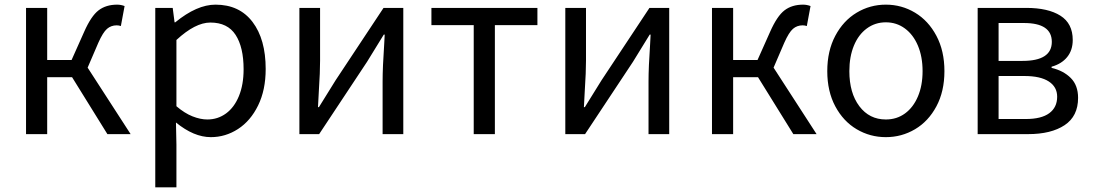

<svg xmlns="http://www.w3.org/2000/svg" viewBox="-20 -577 4701 826"><path d="M442 0 290 -245H183V0H92V-543H183V-319H288L342 -440Q372 -508 404 -532.5Q436 -557 484 -557Q500 -557 516 -551L500 -465Q491 -468 482 -468Q458 -468 440.5 -453Q423 -438 403 -393L357 -286L542 0Z M723 -543 731 -481H734Q827 -557 907 -557Q1010 -557 1066.5 -482.5Q1123 -408 1123 -280Q1123 -190 1090.5 -123.5Q1058 -57 1004 -22Q950 13 887 13Q814 13 737 -50L739 45V229H648V-543ZM1028 -279Q1028 -374 993.5 -427Q959 -480 885 -480Q820 -480 739 -405V-120Q774 -90 808 -76.5Q842 -63 872 -63Q917 -63 952.5 -89Q988 -115 1008 -164Q1028 -213 1028 -279Z M1357 -543V-316Q1357 -266 1352 -191L1348 -116H1352L1424 -232L1630 -543H1715V0H1626V-227Q1626 -287 1633 -390L1635 -428H1631L1559 -311L1353 0H1268V-543Z M2018 -469H1836V-543H2292V-469H2109V0H2018Z M2501 -543V-316Q2501 -266 2496 -191L2492 -116H2496L2568 -232L2774 -543H2859V0H2770V-227Q2770 -287 2777 -390L2779 -428H2775L2703 -311L2497 0H2412V-543Z M3393 0 3241 -245H3134V0H3043V-543H3134V-319H3239L3293 -440Q3323 -508 3355 -532.5Q3387 -557 3435 -557Q3451 -557 3467 -551L3451 -465Q3442 -468 3433 -468Q3409 -468 3391.5 -453Q3374 -438 3354 -393L3308 -286L3493 0Z M3539 -271Q3539 -358 3573.5 -423Q3608 -488 3665.5 -522.5Q3723 -557 3791 -557Q3859 -557 3916.5 -522.5Q3974 -488 4008.5 -423Q4043 -358 4043 -271Q4043 -184 4008.5 -119.5Q3974 -55 3916.5 -21Q3859 13 3791 13Q3723 13 3665.5 -21Q3608 -55 3573.5 -119.5Q3539 -184 3539 -271ZM3949 -271Q3949 -333 3929 -380.5Q3909 -428 3873 -454.5Q3837 -481 3791 -481Q3745 -481 3709 -454.5Q3673 -428 3653.5 -380.5Q3634 -333 3634 -271Q3634 -177 3677 -120Q3720 -63 3791 -63Q3838 -63 3873.5 -89Q3909 -115 3929 -162Q3949 -209 3949 -271Z M4395 -543Q4489 -543 4542 -509.5Q4595 -476 4595 -405Q4595 -361 4571 -331.5Q4547 -302 4504 -290V-285Q4555 -273 4586.5 -241.5Q4618 -210 4618 -156Q4618 -77 4560 -38.5Q4502 0 4403 0H4186V-543ZM4505 -397Q4505 -478 4385 -478H4276V-315H4379Q4505 -315 4505 -397ZM4528 -161Q4528 -203 4492 -226.5Q4456 -250 4387 -250H4276V-65H4393Q4460 -65 4494 -90Q4528 -115 4528 -161Z"/></svg>

Font: Noto Sans SC
Style: Regular
Weight: 400
Designer: Ryoko NISHIZUKA ____ (kana & ideographs); Paul D. Hunt (Latin, Greek & Cyrillic); Wenlong ZHANG ___ (bopomofo); Sandoll 
Foundry: Adobe Systems Incorporated
Version: Version 1.004